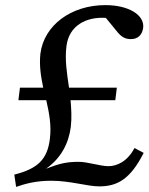

<svg xmlns="http://www.w3.org/2000/svg" viewBox="-20 -721 584 751"><path d="M36 -38 43 10C81 -3 122 -14 180 -14C256 -14 321 8 368 8C437 8 489 -18 542 -123L506 -142C479 -90 438 -71 404 -71C373 -71 322 -88 289 -88C241 -88 214 -82 160 -61C220 -103 249 -162 257 -225C261 -260 259 -295 256 -329H431L437 -378H250C242 -433 233 -487 240 -541C250 -621 317 -656 394 -651L435 -601C454 -576 470 -568 492 -568C520 -568 536 -585 540 -612C546 -662 484 -701 392 -701C258 -701 152 -622 138 -511C133 -465 140 -421 149 -378H58L52 -329H161C172 -280 182 -231 175 -177C165 -97 127 -61 36 -38Z"/></svg>

Font: TPK Tissa Web
Style: Italic
Weight: 400
Italic angle: -7°
Designer: Jacques Le Bailly, Suppakit Chalermlarp | Katatrad Co.,Ltd.
Foundry: Jacques Le Bailly, Cadson Demak Co.,Ltd.
Version: Version 5.000;Glyphs 3.1.2 (3151)